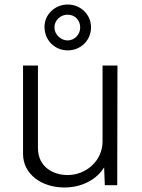

<svg xmlns="http://www.w3.org/2000/svg" viewBox="-20 -820 629 850"><path d="M383 -699C383 -756 337 -800 280 -800C223 -800 177 -756 177 -701C177 -642 222 -597 280 -597C337 -597 383 -641 383 -699ZM335 -698C335 -668 311 -641 279 -641C249 -641 221 -668 221 -698C221 -732 249 -755 279 -755C311 -755 335 -732 335 -698ZM279 -45C218 -45 148 -79 148 -165V-530H82V-139C82 -48 165 10 265 10C344 10 408 -26 441 -79L444 0H499L500 -530H434V-194C434 -108 361 -45 279 -45Z"/></svg>

Font: 18Franklin Light
Style: Regular
Weight: 300
Designer: Pablo Impallari, Rodrigo Fuenzalida (Modified by Dan O. Williams)
Version: Version 0.025;PS 000.025;hotconv 1.0.88;makeotf.lib2.5.64775